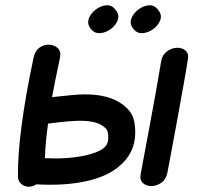

<svg xmlns="http://www.w3.org/2000/svg" viewBox="-20 -701 758 727"><path d="M99 5Q109 3 118 -3Q222 3 302 -14Q379 -30 426 -67Q491 -118 492 -196Q493 -241 478.5 -268Q464 -295 428 -316Q372 -348 277 -343Q250 -341 204 -336L177 -333Q187 -388 207 -482Q212 -506 199 -518.5Q186 -531 166.5 -532Q147 -533 129.5 -520.5Q112 -508 107 -482Q46 -194 48 -33Q48 -13 63.5 -2Q79 9 99 5ZM150 -102Q152 -163 162 -233L195 -237Q238 -242 261 -243Q331 -247 363 -228Q381 -217 385.5 -208Q390 -199 390 -176Q389 -153 372 -140Q349 -122 301 -112Q237 -98 150 -102ZM513 -44Q508 -20 521 -8Q534 4 554 3.5Q574 3 591.5 -9.5Q609 -22 614 -48Q617 -63 623.5 -98.5Q630 -134 639 -181.5Q648 -229 657.5 -282Q667 -335 676 -385Q685 -435 691 -474Q696 -498 682.5 -509.5Q669 -521 649 -520Q629 -519 611.5 -506Q594 -493 590 -468Q574 -370 547 -226Q520 -82 513 -44ZM418 -663Q405 -682 384 -681Q363 -680 343.5 -665.5Q324 -651 316.5 -631Q309 -611 323 -593Q337 -574 359 -575.5Q381 -577 400 -591.5Q419 -606 426 -625.5Q433 -645 418 -663ZM579 -663Q566 -682 545 -681Q524 -680 504.5 -665.5Q485 -651 477.5 -631Q470 -611 484 -593Q498 -574 520 -575.5Q542 -577 561 -591.5Q580 -606 587 -625.5Q594 -645 579 -663Z"/></svg>

Font: Balsamiq Sans
Style: Italic
Weight: 400
Italic angle: -12°
Designer: Michael Angeles
Foundry: Balsamiq SRL
Version: Version 1.020; ttfautohint (v1.8.4.7-5d5b);gftools[0.9.26]